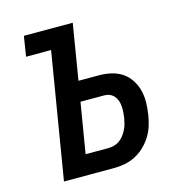

<svg xmlns="http://www.w3.org/2000/svg" viewBox="-108 -834 891 934"><g transform="rotate(-15 337.5 -367.5)"><path d="M100 0 205 -634H79L95 -735H341L295 -455H398Q430 -455 460 -448Q490 -441 514 -425Q538 -409 554.5 -384Q571 -359 578.5 -330Q586 -301 585.5 -269.5Q585 -238 580 -207Q576 -180 567.5 -153Q559 -126 543.5 -101.5Q528 -77 506.5 -56.5Q485 -36 459 -23Q433 -10 405.5 -5Q378 0 351 0ZM236 -101H350Q365 -101 380 -105Q395 -109 407.5 -118Q420 -127 429.5 -139.5Q439 -152 446 -166Q453 -180 456.5 -194Q460 -208 463 -223Q465 -237 466 -252Q467 -267 466 -281Q465 -295 460.5 -308.5Q456 -322 447 -332.5Q438 -343 425.5 -348.5Q413 -354 398 -354H278Z"/></g></svg>

Font: Iosevka Aile
Style: Bold Italic
Weight: 700
Italic angle: -9°
Designer: Belleve Invis
Foundry: Belleve Invis
Version: Version 28.0.1; ttfautohint (v1.8.4)